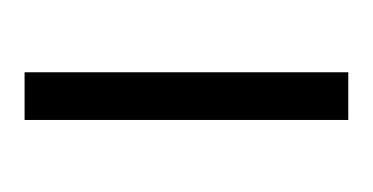

<svg xmlns="http://www.w3.org/2000/svg" viewBox="-94 -665 305 157"><g transform="rotate(90 58.5 -586.5)"><path d="M39.1 -454.1V-718.8H78.1V-454.1Z"/></g></svg>

Font: Post No Bills Jaffna Light
Style: Regular
Weight: 300
Designer: Kosala Senevirathne, Siva Puranthara, Lasantha Premarathna, Tharique Azeez
Foundry: Mooniak
Version: Version 1.220 ; ttfautohint (v1.6)